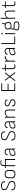

<svg xmlns="http://www.w3.org/2000/svg" viewBox="4039 -4774 932 9050"><g transform="rotate(-90 4505.0 -249.0)"><path d="M274 12Q159 12 107.5 -34.5Q56 -81 59 -170Q59 -179 65 -179H97Q103 -179 103 -171Q103 -96 144 -62Q185 -28 276 -28Q371 -28 412 -57.5Q453 -87 453 -151Q453 -191 440 -216Q427 -241 400 -258.5Q373 -276 328 -295L201 -350Q154 -370 125.5 -392Q97 -414 84 -443.5Q71 -473 71 -515Q71 -591 125 -629Q179 -667 275 -667Q346 -667 393.5 -646.5Q441 -626 464 -586.5Q487 -547 486 -489Q484 -480 479 -480H447Q445 -480 443.5 -482Q442 -484 442 -489Q443 -557 402 -592Q361 -627 275 -627Q199 -627 157 -600.5Q115 -574 115 -517Q115 -482 126 -459.5Q137 -437 161.5 -420Q186 -403 227 -384L354 -329Q407 -307 438 -284.5Q469 -262 483 -231Q497 -200 497 -152Q497 -70 445 -29Q393 12 274 12Z M822 12Q729 12 678.5 -35.5Q628 -83 628 -172V-310Q628 -399 679 -446.5Q730 -494 822 -494Q915 -494 965.5 -446.5Q1016 -399 1016 -310V-172Q1016 -83 965 -35.5Q914 12 822 12ZM822 -28Q896 -28 934 -66.5Q972 -105 972 -178V-304Q972 -377 934 -415.5Q896 -454 822 -454Q749 -454 710.5 -415.5Q672 -377 672 -304V-178Q672 -105 710.5 -66.5Q749 -28 822 -28Z M1206 0Q1204 0 1202 -1.5Q1200 -3 1200 -6V-443H1117Q1115 -443 1113 -445Q1111 -447 1111 -449V-476Q1111 -480 1113 -481Q1115 -482 1117 -482H1200V-537Q1200 -619 1242.5 -657Q1285 -695 1365 -695Q1392 -695 1421.5 -691.5Q1451 -688 1468 -683Q1473 -682 1473 -677V-649Q1473 -643 1466 -644Q1444 -650 1417.5 -653.5Q1391 -657 1365 -657Q1306 -657 1275 -630Q1244 -603 1244 -542V-482H1531Q1537 -482 1537 -476V-6Q1537 0 1531 0H1499Q1493 0 1493 -6V-443H1244V-6Q1244 -3 1242.5 -1.5Q1241 0 1238 0Z M1995 0Q1992 0 1990.5 -2.5Q1989 -5 1989 -7Q1987 -26 1984.5 -52.5Q1982 -79 1981 -105L1980 -125V-336Q1980 -400 1955 -427Q1930 -454 1867 -454Q1753 -454 1753 -365Q1753 -359 1748 -359H1715Q1709 -359 1709 -369Q1707 -426 1748 -459.5Q1789 -493 1869 -494Q1949 -495 1986.5 -457.5Q2024 -420 2024 -338V-114Q2024 -83 2026 -56.5Q2028 -30 2030 -6Q2032 0 2025 0ZM1798 12Q1740 12 1711.5 -21.5Q1683 -55 1683 -117Q1683 -164 1701.5 -195Q1720 -226 1760.5 -244Q1801 -262 1867 -269L1990 -282V-247L1866 -234Q1789 -225 1758 -199Q1727 -173 1727 -120Q1727 -75 1746.5 -51Q1766 -27 1808 -27Q1849 -27 1894.5 -57.5Q1940 -88 1994 -150V-107Q1955 -64 1922.5 -38Q1890 -12 1859.5 0Q1829 12 1798 12Z M2625 12Q2510 12 2458.5 -34.5Q2407 -81 2410 -170Q2410 -179 2416 -179H2448Q2454 -179 2454 -171Q2454 -96 2495 -62Q2536 -28 2627 -28Q2722 -28 2763 -57.5Q2804 -87 2804 -151Q2804 -191 2791 -216Q2778 -241 2751 -258.5Q2724 -276 2679 -295L2552 -350Q2505 -370 2476.5 -392Q2448 -414 2435 -443.5Q2422 -473 2422 -515Q2422 -591 2476 -629Q2530 -667 2626 -667Q2697 -667 2744.5 -646.5Q2792 -626 2815 -586.5Q2838 -547 2837 -489Q2835 -480 2830 -480H2798Q2796 -480 2794.5 -482Q2793 -484 2793 -489Q2794 -557 2753 -592Q2712 -627 2626 -627Q2550 -627 2508 -600.5Q2466 -574 2466 -517Q2466 -482 2477 -459.5Q2488 -437 2512.5 -420Q2537 -403 2578 -384L2705 -329Q2758 -307 2789 -284.5Q2820 -262 2834 -231Q2848 -200 2848 -152Q2848 -70 2796 -29Q2744 12 2625 12Z M3281 0Q3278 0 3276.5 -2.5Q3275 -5 3275 -7Q3273 -26 3270.5 -52.5Q3268 -79 3267 -105L3266 -125V-336Q3266 -400 3241 -427Q3216 -454 3153 -454Q3039 -454 3039 -365Q3039 -359 3034 -359H3001Q2995 -359 2995 -369Q2993 -426 3034 -459.5Q3075 -493 3155 -494Q3235 -495 3272.5 -457.5Q3310 -420 3310 -338V-114Q3310 -83 3312 -56.5Q3314 -30 3316 -6Q3318 0 3311 0ZM3084 12Q3026 12 2997.5 -21.5Q2969 -55 2969 -117Q2969 -164 2987.5 -195Q3006 -226 3046.5 -244Q3087 -262 3153 -269L3276 -282V-247L3152 -234Q3075 -225 3044 -199Q3013 -173 3013 -120Q3013 -75 3032.5 -51Q3052 -27 3094 -27Q3135 -27 3180.5 -57.5Q3226 -88 3280 -150V-107Q3241 -64 3208.5 -38Q3176 -12 3145.5 0Q3115 12 3084 12Z M3829 0Q3823 0 3823 -6V-326Q3823 -392 3797.5 -423Q3772 -454 3719 -454Q3669 -454 3621 -424Q3573 -394 3519 -336V-380Q3554 -417 3588 -442.5Q3622 -468 3656.5 -481Q3691 -494 3727 -494Q3796 -494 3831.5 -454Q3867 -414 3867 -330V-6Q3867 0 3861 0ZM3490 0Q3484 0 3484 -6V-367Q3484 -393 3482 -422.5Q3480 -452 3478 -475Q3478 -482 3484 -482H3515Q3520 -482 3521 -476Q3523 -463 3524.5 -445.5Q3526 -428 3527 -410Q3528 -392 3528 -375V-359V-6Q3528 0 3522 0Z M4180 12Q4094 12 4053.5 -24Q4013 -60 4013 -136Q4013 -141 4019 -141H4052Q4058 -141 4058 -136Q4058 -78 4087 -53Q4116 -28 4180 -28Q4246 -28 4276.5 -49Q4307 -70 4307 -113Q4307 -147 4290.5 -168Q4274 -189 4233 -208L4114 -259Q4063 -282 4041 -308.5Q4019 -335 4019 -381Q4019 -436 4060 -465Q4101 -494 4178 -494Q4259 -494 4299.5 -460.5Q4340 -427 4340 -367Q4340 -362 4333 -362H4301Q4294 -362 4294 -370Q4294 -410 4266.5 -432Q4239 -454 4179 -454Q4123 -454 4093 -436Q4063 -418 4063 -381Q4063 -348 4078.5 -331Q4094 -314 4137 -295L4256 -242Q4307 -220 4329.5 -192Q4352 -164 4352 -116Q4352 -53 4309.5 -20.5Q4267 12 4180 12Z M4746 0Q4740 0 4740 -6V-649Q4740 -655 4746 -655H5097Q5102 -655 5102 -649V-620Q5102 -614 5097 -614H4784V-355H5073Q5079 -355 5079 -349V-321Q5079 -315 5073 -315H4784V-41H5097Q5102 -41 5102 -35V-6Q5102 0 5097 0Z M5207 0Q5205 0 5203.5 -2.5Q5202 -5 5204 -7L5391 -252L5221 -475Q5219 -478 5220 -480Q5221 -482 5225 -482H5264Q5269 -482 5271 -479L5365 -354Q5379 -336 5392 -318Q5405 -300 5418 -283H5419Q5433 -300 5446.5 -318.5Q5460 -337 5473 -355L5566 -479Q5569 -482 5575 -482H5611Q5615 -482 5616 -480Q5617 -478 5615 -475L5446 -253L5632 -7Q5635 -5 5633.5 -2.5Q5632 0 5629 0H5589Q5585 0 5582 -3L5481 -136Q5465 -157 5449.5 -179Q5434 -201 5418 -221H5417Q5402 -201 5386.5 -179.5Q5371 -158 5356 -137L5254 -3Q5251 0 5247 0Z M5896 12Q5852 12 5824.5 -3.5Q5797 -19 5784 -51.5Q5771 -84 5771 -136V-443H5689Q5683 -443 5683 -449V-476Q5683 -482 5689 -482H5772L5777 -612Q5778 -618 5784 -618H5809Q5815 -618 5815 -612V-482H5987Q5993 -482 5993 -476V-449Q5993 -443 5987 -443H5815V-136Q5815 -78 5836 -53Q5857 -28 5904 -28Q5926 -28 5949.5 -32.5Q5973 -37 5990 -46Q5997 -49 5997 -41V-13Q5997 -8 5993 -6Q5973 2 5948 7Q5923 12 5896 12Z M6133 0Q6127 0 6127 -6V-368Q6127 -397 6125.5 -423Q6124 -449 6121 -476Q6121 -482 6127 -482H6158Q6163 -482 6164 -476Q6167 -454 6168.5 -428.5Q6170 -403 6170 -379L6171 -351V-6Q6171 0 6165 0ZM6161 -328V-374Q6182 -403 6209.5 -430Q6237 -457 6269 -475.5Q6301 -494 6336 -494Q6357 -494 6368 -491Q6372 -490 6373 -484Q6373 -475 6373 -464.5Q6373 -454 6372 -446Q6371 -438 6362 -440Q6357 -441 6349.5 -441.5Q6342 -442 6331 -442Q6299 -442 6268.5 -426Q6238 -410 6211 -384Q6184 -358 6161 -328Z M6739 0Q6736 0 6734.5 -2.5Q6733 -5 6733 -7Q6731 -26 6728.5 -52.5Q6726 -79 6725 -105L6724 -125V-336Q6724 -400 6699 -427Q6674 -454 6611 -454Q6497 -454 6497 -365Q6497 -359 6492 -359H6459Q6453 -359 6453 -369Q6451 -426 6492 -459.5Q6533 -493 6613 -494Q6693 -495 6730.5 -457.5Q6768 -420 6768 -338V-114Q6768 -83 6770 -56.5Q6772 -30 6774 -6Q6776 0 6769 0ZM6542 12Q6484 12 6455.5 -21.5Q6427 -55 6427 -117Q6427 -164 6445.5 -195Q6464 -226 6504.5 -244Q6545 -262 6611 -269L6734 -282V-247L6610 -234Q6533 -225 6502 -199Q6471 -173 6471 -120Q6471 -75 6490.5 -51Q6510 -27 6552 -27Q6593 -27 6638.5 -57.5Q6684 -88 6738 -150V-107Q6699 -64 6666.5 -38Q6634 -12 6603.5 0Q6573 12 6542 12Z M6958 0Q6952 0 6952 -6V-649Q6952 -655 6958 -655H6990Q6996 -655 6996 -649V-41H7304Q7309 -41 7309 -35V-6Q7309 0 7304 0Z M7428 0Q7422 0 7422 -6V-476Q7422 -482 7428 -482H7460Q7466 -482 7466 -476V-6Q7466 0 7460 0ZM7444 -580Q7428 -580 7419.5 -589Q7411 -598 7411 -613V-620Q7411 -635 7419.5 -644Q7428 -653 7444 -653Q7461 -653 7469 -644Q7477 -635 7477 -620V-613Q7477 -598 7469 -589Q7461 -580 7444 -580Z M7807 197Q7693 197 7644.5 167Q7596 137 7596 73Q7596 23 7619 -7Q7642 -37 7690 -56L7732 -43Q7685 -28 7663 -2.5Q7641 23 7641 66Q7641 116 7679 137Q7717 158 7809 158Q7904 158 7940 135.5Q7976 113 7976 61Q7976 16 7955 -3Q7934 -22 7884 -24L7716 -35Q7677 -37 7655.5 -58Q7634 -79 7634 -116Q7634 -148 7651 -169Q7668 -190 7700 -212L7730 -194Q7704 -180 7689.5 -163.5Q7675 -147 7675 -123Q7675 -102 7689 -88.5Q7703 -75 7743 -73L7898 -63Q7960 -59 7990 -30.5Q8020 -2 8020 63Q8020 134 7971 165.5Q7922 197 7807 197ZM7815 -171Q7727 -171 7683 -211.5Q7639 -252 7639 -332Q7639 -413 7683.5 -453.5Q7728 -494 7816 -494Q7902 -494 7946.5 -453Q7991 -412 7991 -332Q7991 -252 7946.5 -211.5Q7902 -171 7815 -171ZM7815 -211Q7883 -211 7915 -240Q7947 -269 7947 -332Q7947 -396 7915 -425Q7883 -454 7815 -454Q7746 -454 7714.5 -425Q7683 -396 7683 -332Q7683 -269 7714.5 -240Q7746 -211 7815 -211ZM7920 -459 7883 -471Q7888 -511 7894.5 -546Q7901 -581 7908 -605Q7910 -612 7916 -612H7947Q7954 -612 7952 -605Q7943 -578 7935.5 -541.5Q7928 -505 7920 -459Z M8493 0Q8487 0 8487 -6V-326Q8487 -393 8462 -423.5Q8437 -454 8383 -454Q8333 -454 8283.5 -423Q8234 -392 8184 -336V-380Q8219 -418 8252.5 -443Q8286 -468 8321 -481Q8356 -494 8392 -494Q8460 -494 8495.5 -454Q8531 -414 8531 -330V-6Q8531 0 8525 0ZM8154 0Q8148 0 8148 -6V-677Q8148 -683 8154 -683H8186Q8192 -683 8192 -677V-6Q8192 0 8186 0Z M8866 12Q8822 12 8794.5 -3.5Q8767 -19 8754 -51.5Q8741 -84 8741 -136V-443H8659Q8653 -443 8653 -449V-476Q8653 -482 8659 -482H8742L8747 -612Q8748 -618 8754 -618H8779Q8785 -618 8785 -612V-482H8957Q8963 -482 8963 -476V-449Q8963 -443 8957 -443H8785V-136Q8785 -78 8806 -53Q8827 -28 8874 -28Q8896 -28 8919.5 -32.5Q8943 -37 8960 -46Q8967 -49 8967 -41V-13Q8967 -8 8963 -6Q8943 2 8918 7Q8893 12 8866 12Z"/></g></svg>

Font: Sofia Sans ExtraLight
Style: Regular
Weight: 250
Version: Version 4.100-B